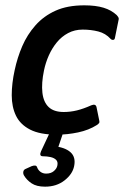

<svg xmlns="http://www.w3.org/2000/svg" viewBox="-20 -500 465 720"><path d="M193 5Q130 5 93 -14Q56 -33 40 -66Q24 -99 24 -143Q24 -187 35 -237Q45 -284 63.5 -327Q82 -370 113 -405Q144 -440 188.5 -460Q233 -480 296 -480Q339 -480 368.5 -471Q398 -462 418 -443Q424 -436 425 -432.5Q426 -429 424 -422L411 -358Q410 -351 404.5 -350.5Q399 -350 395 -354Q376 -375 348.5 -382Q321 -389 290 -389Q260 -389 235.5 -376Q211 -363 193 -341Q175 -319 163 -292Q151 -265 145 -236Q135 -188 139 -152.5Q143 -117 162.5 -98.5Q182 -80 219 -80Q244 -80 268.5 -86Q293 -92 322 -105Q339 -112 342 -98L352 -49Q354 -42 351.5 -38.5Q349 -35 343 -31Q313 -12 273 -3.5Q233 5 193 5ZM258 123Q252 153 222 176.5Q192 200 149 200Q117 200 98.5 187.5Q80 175 70 158Q66 151 67.5 143.5Q69 136 77 133L99 123Q116 117 119 127Q123 138 132 144.5Q141 151 153 151Q171 151 182 141.5Q193 132 195 121Q198 107 190.5 99.5Q183 92 169.5 89Q156 86 141 86Q133 86 131.5 81Q130 76 134 67L163 5Q166 -1 171.5 -3Q177 -5 183 -5H209Q217 -5 214 6L192 71L180 48Q223 52 244 70.5Q265 89 258 123Z"/></svg>

Font: Glory Thin SemiBold
Style: Italic
Weight: 600
Italic angle: -12°
Version: Version 1.011